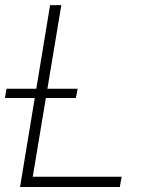

<svg xmlns="http://www.w3.org/2000/svg" viewBox="-28 -748 595 768"><path d="M52.2 0 172.4 -727.5H217.3L103 -41H458.5L451.2 0ZM-8.3 -356 -2 -393.1H282.7L275.4 -356Z"/></svg>

Font: Inter Tight ExtraLight
Style: Italic
Weight: 250
Italic angle: -9.39999°
Designer: Rasmus Andersson
Foundry: rsms
Version: Version 3.004